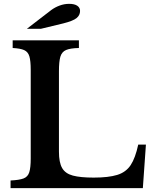

<svg xmlns="http://www.w3.org/2000/svg" viewBox="-20 -980 795 1000"><path d="M724 0H35V-40Q80 -42 102.5 -50.5Q125 -59 132.5 -83Q140 -107 140 -154V-616Q140 -663 133 -686.5Q126 -710 106 -719Q86 -728 46 -730V-770H391V-730Q346 -729 324 -719.5Q302 -710 294.5 -685Q287 -660 287 -609V-190Q287 -134 303.5 -105Q320 -76 359.5 -65.5Q399 -55 468 -55Q545 -55 590.5 -69Q636 -83 660.5 -120Q685 -157 700 -227H740ZM193 -830H120L246 -927Q266 -942 290.5 -951Q315 -960 340 -960Q368 -960 382.5 -950Q397 -940 397 -923Q397 -901 379 -886Q361 -871 309 -858Z"/></svg>

Font: Libre Baskerville
Style: Bold
Weight: 700
Designer: Pablo Impallari, Rodrigo Fuenzalida
Foundry: Pablo Impallari, Rodrigo Fuenzalida
Version: Version 1.051; ttfautohint (v1.8.4.7-5d5b)